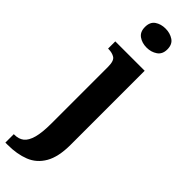

<svg xmlns="http://www.w3.org/2000/svg" viewBox="-355 -763 998 998"><g transform="rotate(45 143.5 -264.0)"><path d="M152 -628Q118 -628 94 -645Q70 -662 70 -698Q70 -735 94 -751.5Q118 -768 152 -768Q185 -768 210 -751.5Q235 -735 235 -698Q235 -662 210 -645Q185 -628 152 -628ZM-18 240V178H-13Q18 178 38.5 162Q59 146 70 107Q81 68 81 -1V-416Q81 -460 62.5 -471.5Q44 -483 17 -483H14V-536H230V8Q230 97 200.5 148Q171 199 119 219.5Q67 240 -1 240Z"/></g></svg>

Font: Noto Serif Myanmar ExtraCondensed ExtraBold
Style: Regular
Weight: 800
Width: 2
Designer: Ben Mitchell and the Monotype Design Team
Foundry: Monotype Imaging Inc.
Version: Version 2.106; ttfautohint (v1.8.4.7-5d5b)